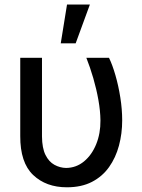

<svg xmlns="http://www.w3.org/2000/svg" viewBox="-20 -794 611 824"><path d="M66.9 -545.9H160.2V-208.5Q160.6 -158.2 175.3 -128.9Q189.9 -99.6 213.6 -86.7Q237.3 -73.7 263.7 -73.2Q307.1 -73.7 340.6 -101.3Q374 -128.9 392.8 -175Q411.6 -221.2 411.1 -277.3Q410.6 -318.4 402.3 -365Q394 -411.6 380.4 -458.5Q366.7 -505.4 350.6 -545.9H447.8Q462.4 -516.1 475.3 -471.4Q488.3 -426.8 496.3 -376Q504.4 -325.2 504.4 -277.3Q504.4 -220.7 490.5 -168.9Q476.6 -117.2 448 -76.9Q419.4 -36.6 374.5 -13.4Q329.6 9.8 267.1 9.8Q177.7 9.8 122.1 -43.2Q66.4 -96.2 66.9 -210.4ZM240.7 -607.9 267.6 -774.4H365.7L304.7 -607.9Z"/></svg>

Font: Inter Cardless Tabular
Style: Regular
Weight: 400
Designer: Rasmus Andersson
Foundry: rsms
Version: Version 4.000;git-4fc901f